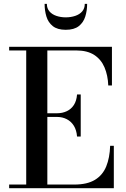

<svg xmlns="http://www.w3.org/2000/svg" viewBox="-20 -998 666 1018"><path d="M28.5 0V-19.5H119V-730.5H28.5V-750H573.5V-545H554Q552 -598.5 534.2 -640.5Q516.5 -682.5 479.8 -706.5Q443 -730.5 384.5 -730.5H231V-19.5H374Q442.5 -19.5 483.5 -44.5Q524.5 -69.5 543.2 -115.5Q562 -161.5 564 -225H583.5V0ZM388.5 -274Q386 -307.5 371.8 -330.8Q357.5 -354 334.2 -366Q311 -378 282.5 -378H206.5V-397.5H282.5Q311 -397.5 334.2 -408.5Q357.5 -419.5 371.8 -441.5Q386 -463.5 388.5 -497H408V-274ZM328.5 -840Q284.5 -840 260 -859.5Q235.5 -879 226 -910.5Q216.5 -942 216.5 -977.5H228.5Q228.5 -953.5 242.2 -937.5Q256 -921.5 279 -913.8Q302 -906 328.5 -906Q355.5 -906 378.8 -913.8Q402 -921.5 415.8 -937.5Q429.5 -953.5 429.5 -977.5H442Q442 -942 432.2 -910.5Q422.5 -879 397.8 -859.5Q373 -840 328.5 -840Z"/></svg>

Font: Bodoni Moda Medium
Style: Regular
Weight: 500
Designer: Owen Earl
Foundry: indestructible type
Version: Version 2.005